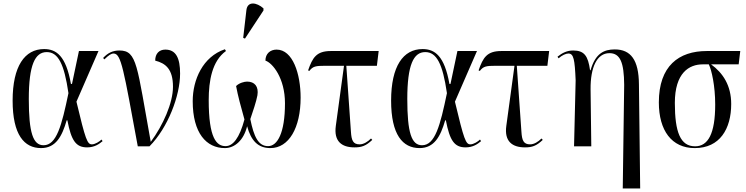

<svg xmlns="http://www.w3.org/2000/svg" viewBox="-20 -823 4198 1080"><path d="M211 10C294 10 329 -56 355 -146H359C381 -32 407 6 470 6C512 6 538 -13 557 -29L551 -38C540 -27 515 -11 497 -11C471 -11 461 -37 410 -251L534 -536H424L385 -351H379C351 -509 297 -547 228 -547C119 -547 51 -451 51 -257C51 -65 116 10 211 10ZM225 -6C166 -6 142 -76 142 -266C142 -458 177 -530 243 -530C307 -530 341 -464 365 -299C327 -116 298 -6 225 -6Z M755 0H821C925 -105 993 -285 993 -409C993 -496 970 -544 910 -544C875 -544 853 -521 853 -482C912 -467 953 -434 953 -335C953 -244 897 -118 828 -25C750 -453 752 -539 652 -539C615 -539 587 -526 560 -497L567 -489C591 -512 605 -522 619 -522C662 -522 675 -433 755 0Z M1358 -606 1462 -764V-776C1424 -810 1372 -818 1366 -766L1348 -610ZM1245 10C1300 10 1351 -34 1370 -113C1392 -32 1431 10 1501 10C1605 10 1671 -104 1671 -274C1671 -407 1627 -544 1536 -544C1500 -544 1473 -521 1473 -482C1513 -469 1583 -384 1583 -242C1583 -74 1540 -1 1488 -1C1433 -1 1408 -54 1388 -153C1402 -194 1422 -253 1428 -287C1436 -337 1412 -364 1370 -364C1355 -364 1326 -357 1308 -339C1318 -285 1335 -222 1355 -151C1327 -46 1290 -1 1249 -1C1198 -1 1154 -45 1154 -260C1154 -369 1173 -480 1251 -536L1245 -546C1121 -504 1064 -375 1064 -254C1064 -74 1141 10 1245 10Z M1974 6C2014 6 2038 -2 2074 -36L2067 -44C2048 -25 2025 -11 2003 -11C1966 -11 1957 -33 1954 -82L1928 -453H2100L2110 -536H1841C1760 -536 1738 -499 1713 -427L1720 -424C1740 -450 1755 -453 1810 -453H1915L1869 -115C1857 -28 1902 6 1974 6Z M2340 10C2423 10 2458 -56 2484 -146H2488C2510 -32 2536 6 2599 6C2641 6 2667 -13 2686 -29L2680 -38C2669 -27 2644 -11 2626 -11C2600 -11 2590 -37 2539 -251L2663 -536H2553L2514 -351H2508C2480 -509 2426 -547 2357 -547C2248 -547 2180 -451 2180 -257C2180 -65 2245 10 2340 10ZM2354 -6C2295 -6 2271 -76 2271 -266C2271 -458 2306 -530 2372 -530C2436 -530 2470 -464 2494 -299C2456 -116 2427 -6 2354 -6Z M2933 6C2973 6 2997 -2 3033 -36L3026 -44C3007 -25 2984 -11 2962 -11C2925 -11 2916 -33 2913 -82L2887 -453H3059L3069 -536H2800C2719 -536 2697 -499 2672 -427L2679 -424C2699 -450 2714 -453 2769 -453H2874L2828 -115C2816 -28 2861 6 2933 6Z M3483 237H3581L3574 -349C3573 -486 3528 -545 3438 -545C3378 -545 3329 -523 3302 -428H3299C3288 -508 3267 -539 3204 -539C3169 -539 3142 -525 3116 -504L3122 -495C3141 -512 3163 -522 3177 -522C3207 -522 3213 -489 3218 -371L3209 0H3306L3302 -321C3301 -443 3337 -524 3408 -524C3469 -524 3490 -471 3491 -346Z M3888 10C4029 10 4093 -98 4093 -238C4093 -342 4047 -412 3980 -461H4135L4144 -536H3956C3798 -536 3686 -452 3686 -247C3686 -89 3758 10 3888 10ZM3890 0C3807 0 3776 -80 3776 -244C3776 -413 3856 -461 3933 -461H3967C3983 -429 4003 -340 4003 -235C4003 -71 3963 0 3890 0Z"/></svg>

Font: Noto Serif Display Condensed
Style: Regular
Weight: 400
Width: 3
Designer: Monotype Design Team
Foundry: Monotype Imaging Inc.
Version: Version 2.009